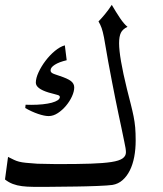

<svg xmlns="http://www.w3.org/2000/svg" viewBox="-20 -792 651 769"><path d="M12.2 -163.6Q26.9 -156.2 35.9 -151.9Q44.9 -147.5 56.2 -144.5Q67.4 -141.6 84.2 -139.9Q101.1 -138.2 130.4 -136.2Q132.8 -136.2 143.8 -136Q154.8 -135.7 168.2 -135.5Q181.6 -135.3 195.1 -135Q208.5 -134.8 214.8 -134.8Q291 -134.8 342.8 -136.5Q394.5 -138.2 426 -143.1Q457.5 -147.9 470.9 -157.5Q484.4 -167 484.4 -182.1Q484.4 -195.3 478 -223.6Q472.2 -252.9 466.3 -280.3Q460.4 -307.6 454.3 -336.7Q448.2 -365.7 441.9 -397Q435.5 -428.2 428.5 -465.1Q421.4 -502 413.3 -545.7Q405.3 -589.4 396.5 -642.1Q394 -654.3 391.8 -663.3Q389.6 -672.4 387 -679.7Q384.3 -687 381.3 -693.4Q378.4 -699.7 374.5 -706.1Q387.7 -719.7 400.6 -735.4Q413.6 -751 427.7 -772.5Q444.8 -743.2 460.9 -719.2Q477.1 -695.3 490.7 -684.6Q471.2 -675.3 464.1 -660.6Q457 -646 457 -618.7Q457 -564 488.3 -436Q497.6 -398.9 504.2 -373.3Q510.7 -347.7 515.1 -325.7Q519.5 -303.7 521.5 -281.5Q523.4 -259.3 523.4 -229Q523.4 -194.3 517.6 -163.6Q511.7 -132.8 500 -109.4Q488.3 -85.9 470.9 -70.6Q453.6 -55.2 430.2 -51.3Q423.8 -50.3 407 -49.1Q390.1 -47.9 368.9 -47.1Q347.7 -46.4 325.2 -45.7Q302.7 -44.9 285.2 -44.9L161.1 -43.5Q134.3 -43.5 111.1 -43.7Q87.9 -43.9 68.1 -46.4Q48.3 -48.8 31.5 -55.2Q14.6 -61.5 0 -73.2ZM239.7 -610.4 247.1 -550.8Q216.3 -543.5 199.5 -532.7Q182.6 -522 182.6 -510.7Q182.6 -507.3 183.8 -504.6Q185.1 -502 188.7 -499.5Q192.4 -497.1 199.5 -494.6Q206.5 -492.2 217.8 -488.3Q251 -477.5 264.2 -467.3Q277.3 -457 277.3 -441.9Q277.3 -425.8 268.3 -406Q259.3 -386.2 244.6 -368.7Q230 -351.1 211.7 -339.1Q193.4 -327.1 174.8 -327.1Q158.2 -327.1 132.8 -335.7Q107.4 -344.2 81.1 -359.4L82.5 -372.6Q88.4 -372.6 94 -372.3Q99.6 -372.1 105 -372.1Q129.9 -372.1 150.9 -374.3Q171.9 -376.5 187.3 -380.6Q202.6 -384.8 211.2 -390.6Q219.7 -396.5 219.7 -403.8Q219.2 -406.7 217.5 -408.4Q215.8 -410.2 210.9 -411.6Q206.1 -413.1 197.5 -415.3Q189 -417.5 174.8 -421.4Q123.5 -437 123.5 -460.9Q123.5 -479 134.5 -502.7Q145.5 -526.4 162.4 -548.6Q179.2 -570.8 199.7 -587.9Q220.2 -605 239.7 -610.4Z"/></svg>

Font: XB Niloofar
Style: Regular
Weight: 400
Designer: Behnam
Foundry: Irmug
Version: Version 7.201 2008